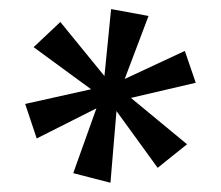

<svg xmlns="http://www.w3.org/2000/svg" viewBox="-20 -723 484 421"><path d="M140.6 -343.3 191.4 -485.4 60.5 -419.4 35.2 -495.1 179.7 -527.3 53.7 -619.6 112.3 -674.8 209 -556.2 223.6 -703.1 305.7 -688 253.4 -549.8 385.3 -611.3 409.2 -541.5 267.1 -508.3 390.1 -406.7 325.7 -355 235.4 -479.5 222.2 -322.3Z"/></svg>

Font: Tienne Black
Style: Regular
Weight: 900
Designer: vernon adams
Foundry: vernon adams
Version: Version 001.001